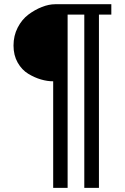

<svg xmlns="http://www.w3.org/2000/svg" viewBox="-20 -742 600 922"><path d="M514.6 -671.9H455.1V160.2H384.8V-671.9H304.7V160.2H235.4V-351.6Q207 -351.6 176.8 -360.4Q146.5 -369.1 115.7 -387.7Q85 -406.2 64.9 -441.4Q44.9 -476.6 44.9 -523.4Q44.9 -570.3 64.9 -609.4Q85 -648.4 116.2 -671.9Q147.5 -695.3 181.2 -708.5Q214.8 -721.7 245.1 -721.7H514.6Z"/></svg>

Font: FreeUniversal
Style: Bold
Weight: 700
Version: Version 1.001